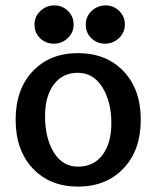

<svg xmlns="http://www.w3.org/2000/svg" viewBox="-20 -682 580 712"><path d="M393 -225Q393 -305 359.5 -358.5Q326 -412 269 -412Q211 -412 179 -368Q147 -324 147 -251Q147 -170 179.5 -117Q212 -64 269 -64Q328 -64 360.5 -108Q393 -152 393 -225ZM269 10Q165 10 101.5 -57.5Q38 -125 38 -238Q38 -351 101.5 -418Q165 -485 269 -485Q374 -485 438 -418Q502 -351 502 -238Q502 -125 438 -57.5Q374 10 269 10ZM370 -520Q340 -520 319 -540Q298 -560 298 -591Q298 -621 320 -641.5Q342 -662 372 -662Q401 -662 422 -641.5Q443 -621 443 -591Q443 -561 421 -540.5Q399 -520 370 -520ZM180 -520Q150 -520 129 -540Q108 -560 108 -591Q108 -621 130 -641.5Q152 -662 182 -662Q211 -662 232 -641.5Q253 -621 253 -591Q253 -561 231 -540.5Q209 -520 180 -520Z"/></svg>

Font: Overlock
Style: Bold
Weight: 700
Designer: Dario Muhafara
Foundry: Dario Manuel Muhafara
Version: Version 1.002